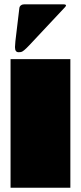

<svg xmlns="http://www.w3.org/2000/svg" viewBox="-20 -886 382 906"><path d="M71.3 -847.7Q72.3 -856 78.9 -860.8Q85.4 -865.7 95.2 -865.7H278.8Q288.6 -865.7 290.8 -862.1Q293 -858.4 287.1 -852.5L118.7 -672.9Q88.9 -641.1 78.6 -640.4Q68.4 -639.6 67.9 -639.6Q50.8 -639.6 50.8 -662.6Q50.8 -663.6 50.8 -665Q51.3 -678.2 52.7 -691.9ZM312 0H29.8V-606.9H312Z"/></svg>

Font: Fz Rammetto One
Style: Regular
Weight: 400
Designer: Vernon Adams
Foundry: Vernon Adams
Version: Vit hóa bi c Thuy @ FontZin.Com